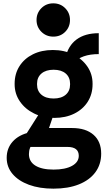

<svg xmlns="http://www.w3.org/2000/svg" viewBox="-20 -842 640 1148"><path d="M299.5 286Q216 286 153 262.8Q90 239.5 55 198Q20 156.5 20 101.5Q20 44.5 56.2 4.2Q92.5 -36 157.5 -50.5L180.5 10.5Q166.5 25 159.8 42Q153 59 153 79.5Q153 124 191.2 148Q229.5 172 300.5 172Q370 172 410.5 149.8Q451 127.5 451 89.5Q451 36.5 383 36.5H119V-12.5L225 -179.5L304.5 -169L273 -76.5H411Q493 -76.5 539 -36.2Q585 4 585 76.5Q585 141 550.2 188Q515.5 235 451.5 260.5Q387.5 286 299.5 286ZM304.5 -137Q237.5 -137 183.8 -163.5Q130 -190 98.8 -235.8Q67.5 -281.5 67.5 -338.5V-341.5Q67.5 -401 96.5 -446.5Q125.5 -492 177 -517.5Q228.5 -543 296 -543Q363.5 -543 417.2 -516.5Q471 -490 502.2 -444.5Q533.5 -399 533.5 -341.5V-338.5Q533.5 -279 504.5 -233.5Q475.5 -188 423.8 -162.5Q372 -137 304.5 -137ZM300.5 -253Q346.5 -253 372.8 -275.5Q399 -298 399 -337V-341Q399 -380 372.8 -402.5Q346.5 -425 300.5 -425Q254.5 -425 228 -402.5Q201.5 -380 201.5 -341V-337Q201.5 -298 228 -275.5Q254.5 -253 300.5 -253ZM420 -466 371 -495.5Q387 -568.5 437.8 -606Q488.5 -643.5 570.5 -643.5V-518.5Q467.5 -518.5 420 -466ZM298.7 -623Q256.5 -623 227.5 -651.8Q198.5 -680.5 198.5 -722.5Q198.5 -764 227.2 -793Q256 -822 298.4 -822Q341.4 -822 369.9 -793Q398.5 -764 398.5 -722.5Q398.5 -680.5 370 -651.8Q341.6 -623 298.7 -623Z"/></svg>

Font: Google Sans Code
Style: Regular
Weight: 400
Monospace: yes
Designer: Google Sans Code Authors
Foundry: Google LLC
Version: Version 6.000